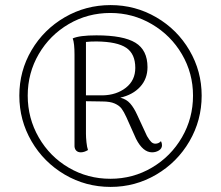

<svg xmlns="http://www.w3.org/2000/svg" viewBox="-20 -723 868 755"><path d="M773 -347Q773 -250 725 -167.5Q677 -85 594.5 -36.5Q512 12 415 12Q317 12 234.5 -36.5Q152 -85 104 -167.5Q56 -250 56 -347Q56 -444 104 -525.5Q152 -607 234.5 -655Q317 -703 415 -703Q512 -703 594.5 -655Q677 -607 725 -525Q773 -443 773 -347ZM739 -347Q739 -435 695.5 -509.5Q652 -584 577 -628Q502 -672 414 -672Q325 -672 250.5 -628.5Q176 -585 132.5 -510.5Q89 -436 89 -347Q89 -258 132.5 -182.5Q176 -107 250.5 -63.5Q325 -20 414 -20Q503 -20 577.5 -64Q652 -108 695.5 -183Q739 -258 739 -347ZM613 -168Q617 -160 617 -152Q617 -139 605 -131.5Q593 -124 578 -124Q542 -124 515 -177L477 -262Q467 -284 458 -296Q449 -308 431 -316Q413 -324 382 -324L318 -325V-197Q318 -183 320 -163.5Q322 -144 326 -133Q311 -124 298 -124Q287 -124 280.5 -130Q274 -136 273 -147V-508Q273 -553 266 -572Q293 -584 359 -584Q465 -584 512.5 -555Q560 -526 560 -459Q560 -413 531 -381.5Q502 -350 453 -339Q477 -333 492 -316Q507 -299 520 -270L558 -188Q568 -171 575 -164.5Q582 -158 591 -158Q604 -158 613 -168ZM383 -348Q438 -349 475 -378Q512 -407 512 -456Q512 -511 476.5 -535Q441 -559 360 -560Q334 -560 318 -558V-348Z"/></svg>

Font: Arima Madurai Light
Style: Regular
Weight: 300
Designer: Joana Correia and Natanael Gama
Foundry: NDISCOVER
Version: Version 1.019